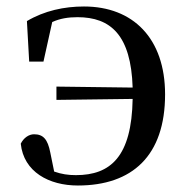

<svg xmlns="http://www.w3.org/2000/svg" viewBox="-20 -557 574 592"><path d="M154 -249 389 -252C386 -74 321 -17 214 -17C190 -17 170 -20 147 -28L135 -87C127 -128 113 -143 85 -143C69 -143 53 -132 44 -114C53 -27 131 15 220 15C388 15 489 -77 489 -266C489 -439 390 -537 239 -537C178 -537 117 -524 63 -492L70 -367H114L141 -489C165 -500 190 -504 219 -504C321 -504 384 -449 389 -287L154 -290Z"/></svg>

Font: Noto Serif TC Medium
Style: Regular
Weight: 500
Designer: Ryoko NISHIZUKA 西塚涼子 (kana & ideographs); Frank Grießhammer (Latin, Greek & Cyrillic); Wenlong ZHANG 张文龙 (bopomofo); San
Foundry: Adobe
Version: Version 2.001;hotconv 1.1.0;makeotfexe 2.6.0